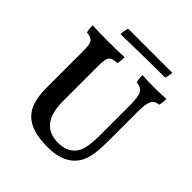

<svg xmlns="http://www.w3.org/2000/svg" viewBox="-218 -960 1118 1118"><g transform="rotate(45 340.5 -401.0)"><path d="M559 -811H196C190 -797 187 -770 187 -757C345 -761 489 -762 550 -762C556 -780 559 -797 559 -811ZM577 -271V-500C577 -595 590 -621 637 -626C642 -648 643 -664 643 -679C617 -677 577 -676 545 -676C515 -676 470 -677 446 -679C446 -662 447 -648 451 -626C507 -620 519 -594 519 -497V-268C519 -162 508 -121 480 -91C454 -62 412 -52 380 -52C263 -52 226 -132 226 -248V-532C226 -610 236 -620 294 -626C298 -643 299 -661 299 -679C268 -677 202 -676 157 -676C113 -676 63 -677 36 -679C36 -661 37 -642 42 -626C92 -619 103 -609 103 -532V-233C103 -73 163 9 353 9C424 9 481 -9 519 -47C566 -93 577 -156 577 -271Z"/></g></svg>

Font: Vollkorn Semibold
Style: Regular
Weight: 600
Designer: Friedrich Althausen
Foundry: Friedrich Althausen
Version: Version 4.015;PS 004.015;hotconv 1.0.88;makeotf.lib2.5.64775